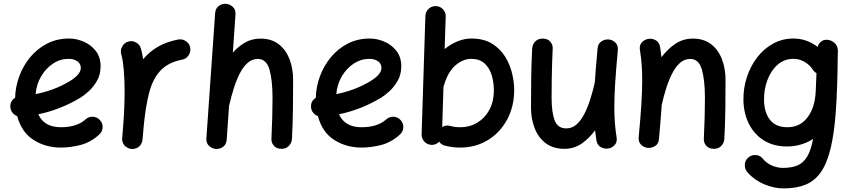

<svg xmlns="http://www.w3.org/2000/svg" viewBox="-20 -753 4633 1042"><path d="M518.6 -22.9Q472.2 19.5 417.5 33.7Q362.8 47.9 310.1 47.9Q227.5 47.9 162.4 6.6Q97.2 -34.7 73.2 -123Q58.1 -128.4 47.6 -141.6Q37.1 -154.8 36.1 -171.9Q34.2 -204.6 62 -222.2Q63.5 -281.7 84.5 -338.9Q105.5 -396 143.8 -442.4Q182.1 -488.8 235.6 -516.4Q289.1 -543.9 355.5 -543.9Q394 -543.9 433.3 -527.3Q472.7 -510.7 499.3 -477.3Q525.9 -443.8 525.9 -393.1Q525.9 -348.1 505.9 -313.7Q485.8 -279.3 459.7 -256.1Q433.6 -232.9 415.5 -222.2Q306.6 -157.2 188 -132.8Q219.2 -62.5 310.1 -62.5Q397 -62.5 444.3 -105Q461.4 -120.6 484.4 -119.4Q507.3 -118.2 522.5 -101.1Q538.1 -84.5 536.9 -61.3Q535.6 -38.1 518.6 -22.9ZM352.5 -433.6Q307.1 -433.6 268.1 -408Q229 -382.3 203.4 -338.9Q177.7 -295.4 173.3 -242.2Q222.7 -252 268.3 -269Q314 -286.1 354.5 -310.1Q418.5 -348.1 418.5 -384.3Q418.5 -407.2 399.7 -420.4Q380.9 -433.6 352.5 -433.6Z M692.9 55.2Q685.5 54.7 678.7 51.8Q678.2 51.8 677.7 51.8Q677.2 51.3 676.8 51.3Q649.9 40 644 12.2Q644 11.7 644 11.2Q643.6 10.7 643.6 10.3Q642.1 2.4 643.1 -5.4Q643.1 -7.8 643.6 -9.8Q645 -25.9 646.2 -42Q647.5 -58.1 648.9 -74.7Q652.3 -117.2 654.3 -165Q656.2 -212.9 656.2 -259.8Q656.2 -321.8 651.4 -376.2Q646.5 -430.7 638.2 -458.5Q631.8 -480 643.1 -500.5Q654.3 -521 675.8 -527.3Q697.3 -533.7 717.8 -522.7Q738.3 -511.7 744.6 -490.2Q752 -464.8 756.8 -431.6Q789.1 -470.7 835.4 -498.3Q881.8 -525.9 946.8 -538.6Q969.2 -542.5 988.8 -529.8Q1008.3 -517.1 1012.2 -494.6Q1016.1 -472.2 1003.4 -452.6Q990.7 -433.1 968.3 -429.2Q890.6 -414.1 849.1 -367.9Q807.6 -321.8 788.8 -247.3Q770 -172.9 760.3 -72.3Q757.3 -30.3 753.4 5.4Q752.9 12.7 750 19.5Q750 20 750 20.5Q749.5 21 749.5 21.5Q738.3 48.3 710.4 54.2Q710 54.2 709.5 54.2Q709 54.7 708.5 54.7Q700.7 56.2 692.9 55.2Z M1150.4 55.2Q1129.9 53.2 1114 38.1Q1098.1 22.9 1100.1 -3.9L1147.5 -680.7Q1149.4 -708 1167.7 -720.9Q1186 -733.9 1207 -732.4Q1227.5 -730.5 1243.9 -715.3Q1260.3 -700.2 1257.8 -672.9L1243.7 -467.3Q1273.4 -501.5 1310.8 -522.5Q1348.1 -543.5 1393.1 -543.5Q1453.1 -543.5 1492.4 -513.2Q1531.7 -482.9 1551.3 -431.9Q1570.8 -380.9 1570.8 -319.3Q1570.8 -241.7 1569.8 -161.6Q1568.8 -81.5 1564.5 0.5Q1563.5 21 1548.6 37.8Q1533.7 54.7 1507.8 54.7Q1481 54.7 1466.6 38.3Q1452.1 22 1453.1 0.5Q1456.1 -61.5 1457.5 -115.5Q1459 -169.4 1459 -220.7Q1459 -318.4 1442.4 -375.7Q1425.8 -433.1 1379.4 -433.1Q1348.1 -433.1 1324 -411.9Q1299.8 -390.6 1281.5 -354.7Q1263.2 -318.8 1249.3 -275.1Q1235.4 -231.4 1225.1 -186Q1224.6 -182.6 1223.1 -179.7L1210.4 3.9Q1208.5 31.2 1190.2 44.2Q1171.9 57.1 1150.4 55.2Z M2150.4 -22.9Q2104 19.5 2049.3 33.7Q1994.6 47.9 1941.9 47.9Q1859.4 47.9 1794.2 6.6Q1729 -34.7 1705.1 -123Q1689.9 -128.4 1679.4 -141.6Q1668.9 -154.8 1668 -171.9Q1666 -204.6 1693.8 -222.2Q1695.3 -281.7 1716.3 -338.9Q1737.3 -396 1775.6 -442.4Q1814 -488.8 1867.4 -516.4Q1920.9 -543.9 1987.3 -543.9Q2025.9 -543.9 2065.2 -527.3Q2104.5 -510.7 2131.1 -477.3Q2157.7 -443.8 2157.7 -393.1Q2157.7 -348.1 2137.7 -313.7Q2117.7 -279.3 2091.6 -256.1Q2065.4 -232.9 2047.4 -222.2Q1938.5 -157.2 1819.8 -132.8Q1851.1 -62.5 1941.9 -62.5Q2028.8 -62.5 2076.2 -105Q2093.3 -120.6 2116.2 -119.4Q2139.2 -118.2 2154.3 -101.1Q2169.9 -84.5 2168.7 -61.3Q2167.5 -38.1 2150.4 -22.9ZM1984.4 -433.6Q1939 -433.6 1899.9 -408Q1860.8 -382.3 1835.2 -338.9Q1809.6 -295.4 1805.2 -242.2Q1854.5 -252 1900.1 -269Q1945.8 -286.1 1986.3 -310.1Q2050.3 -348.1 2050.3 -384.3Q2050.3 -407.2 2031.5 -420.4Q2012.7 -433.6 1984.4 -433.6Z M2345.7 -719.7Q2368.7 -719.2 2384.3 -702.6Q2399.9 -686 2398.9 -663.1L2393.1 -486.8Q2426.3 -513.7 2463.4 -528.8Q2500.5 -543.9 2537.6 -543.9Q2605 -543.9 2649.9 -516.4Q2694.8 -488.8 2721.4 -445.6Q2748 -402.3 2759.3 -354.2Q2770.5 -306.2 2770.5 -265.1Q2770.5 -174.3 2731.9 -103.5Q2693.4 -32.7 2627.2 7.6Q2561 47.9 2477.1 47.9Q2433.6 47.9 2394 37.1Q2375 32.2 2363.3 16.1Q2346.2 34.2 2321.8 33.2Q2298.8 32.2 2283.2 15.6Q2267.6 -1 2268.1 -23.9L2288.6 -666.5Q2289.6 -689.5 2306.2 -705.1Q2322.8 -720.7 2345.7 -719.7ZM2422.4 -69.8Q2448.7 -62.5 2477.1 -62.5Q2530.3 -62.5 2571.5 -87.9Q2612.8 -113.3 2636.5 -158.2Q2660.2 -203.1 2660.2 -261.7Q2660.2 -309.1 2647.5 -348.1Q2634.8 -387.2 2607.9 -410.4Q2581.1 -433.6 2537.6 -433.6Q2493.7 -433.6 2452.6 -399.2Q2411.6 -364.7 2389.6 -290.5Q2388.7 -286.1 2386.7 -281.7L2379.9 -63.5Q2399.9 -75.7 2422.4 -69.8Z M3333 -480Q3323.2 -375.5 3318.6 -302.2Q3314 -229 3314 -172.9Q3314 -126.5 3316.9 -87.4Q3319.8 -48.3 3326.2 -8.8Q3330.6 16.6 3317.6 32Q3304.7 47.4 3285.6 52.2Q3264.2 57.1 3242.9 46.9Q3221.7 36.6 3216.8 8.8Q3212.4 -19 3209.5 -45.9Q3177.7 -2 3136.5 26.4Q3095.2 54.7 3043.9 54.7Q2981.9 54.7 2941.7 24.2Q2901.4 -6.3 2881.6 -57.1Q2861.8 -107.9 2861.8 -169.4Q2861.8 -247.1 2862.8 -327.1Q2863.8 -407.2 2868.2 -489.3Q2869.1 -510.3 2884 -526.9Q2898.9 -543.5 2924.8 -543.5Q2952.1 -543.5 2966.3 -527.1Q2980.5 -510.7 2979.5 -489.3Q2977.5 -448.2 2976.3 -408.7Q2975.1 -369.1 2974.4 -324.5Q2973.6 -279.8 2973.6 -222.2Q2973.6 -143.1 2990.2 -99.6Q3006.8 -56.2 3053.2 -56.2Q3084.5 -56.2 3108.6 -77.4Q3132.8 -98.6 3151.1 -134.3Q3169.4 -169.9 3183.3 -213.9Q3197.3 -257.8 3207.5 -303.2L3208 -304.7Q3210.4 -344.7 3214.4 -390.6Q3218.3 -436.5 3223.1 -490.2Q3225.6 -516.6 3244.6 -528.8Q3263.7 -541 3284.7 -538.6Q3304.7 -536.6 3320.1 -521.7Q3335.4 -506.8 3333 -480Z M3446.3 -9.3Q3456.1 -113.8 3460.7 -187Q3465.3 -260.3 3465.3 -315.9Q3465.3 -362.8 3462.4 -401.9Q3459.5 -440.9 3453.1 -480.5Q3448.7 -505.9 3461.9 -521.2Q3475.1 -536.6 3493.7 -541Q3515.1 -546.4 3536.4 -535.9Q3557.6 -525.4 3562.5 -497.6Q3566.9 -469.2 3569.8 -442.4Q3602.5 -486.3 3644.8 -514.9Q3687 -543.5 3739.7 -543.5Q3799.8 -543.5 3839.1 -513.2Q3878.4 -482.9 3897.9 -431.9Q3917.5 -380.9 3917.5 -319.3Q3917.5 -241.7 3916.5 -161.6Q3915.5 -81.5 3911.1 0.5Q3910.2 21 3895.3 37.8Q3880.4 54.7 3854.5 54.7Q3827.6 54.7 3813.2 38.3Q3798.8 22 3799.8 0.5Q3802.7 -61.5 3804.2 -115.5Q3805.7 -169.4 3805.7 -220.7Q3805.7 -318.4 3789.1 -375.7Q3772.5 -433.1 3726.1 -433.1Q3694.8 -433.1 3670.7 -411.9Q3646.5 -390.6 3628.2 -354.7Q3609.9 -318.8 3595.9 -275.1Q3582 -231.4 3571.8 -186L3571.3 -184.6Q3568.8 -144.5 3564.9 -98.6Q3561 -52.7 3556.2 1.5Q3554.2 27.8 3535.2 39.6Q3516.1 51.3 3494.6 49.3Q3474.6 47.4 3459.2 32.5Q3443.8 17.6 3446.3 -9.3Z M4464.8 -537.1H4466.3Q4470.2 -537.1 4474.6 -536.6Q4485.4 -535.2 4495.1 -529.8Q4522.5 -515.1 4525.9 -488.8Q4527.8 -481.4 4527.3 -474.1L4526.4 -442.9Q4524.9 -274.9 4516.4 -153.1Q4507.8 -31.2 4488.3 50.3Q4468.8 131.8 4435.8 179.9Q4402.8 228 4352.8 248.8Q4302.7 269.5 4232.4 269.5Q4181.6 269.5 4128.7 247.6Q4075.7 225.6 4037.1 183.1Q4022 166 4022.2 142.8Q4022.5 119.6 4038.1 104.5Q4055.2 87.9 4079.3 88.4Q4103.5 88.9 4117.2 105.5Q4140.6 133.8 4170.7 146Q4200.7 158.2 4229 158.2Q4275.4 158.2 4307.4 145Q4339.4 131.8 4360.1 97.7Q4380.9 63.5 4392.6 1Q4362.8 20.5 4326.9 31.2Q4291 42 4251 42Q4179.2 42 4126.7 9.8Q4074.2 -22.5 4045.2 -79.3Q4016.1 -136.2 4014.6 -209Q4013.7 -273.9 4033.2 -334Q4052.7 -394 4089.1 -441.4Q4125.5 -488.8 4175.8 -516.4Q4226.1 -543.9 4286.1 -543.9Q4357.9 -543.9 4417.5 -498.5Q4421.4 -514.6 4434.1 -524.9Q4446.8 -537.6 4464.8 -537.1ZM4253.9 -62.5Q4322.3 -62.5 4363 -116.7Q4403.8 -170.9 4407.2 -261.2L4411.1 -356Q4397.9 -363.8 4390.6 -376Q4373.5 -401.4 4345.9 -417.5Q4318.4 -433.6 4285.6 -433.6Q4236.3 -433.6 4200 -401.6Q4163.6 -369.6 4144.5 -317.9Q4125.5 -266.1 4126.5 -207.5Q4127.9 -141.6 4159.2 -102.1Q4190.4 -62.5 4253.9 -62.5Z"/></svg>

Font: Mikhak SemiBold
Style: Regular
Weight: 600
Designer: Amin Abedi
Version: Version 3.3